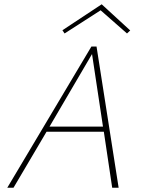

<svg xmlns="http://www.w3.org/2000/svg" viewBox="-20 -875 666 895"><path d="M587 -733 572 -719 449 -827 281 -719 271 -734 454 -855ZM430 -658 533 0H503L464 -261H197L43 0H14L406 -658ZM460 -285 409 -623 211 -285Z"/></svg>

Font: Ysabeau Infant Extralight
Style: Italic
Weight: 200
Italic angle: -12°
Designer: Christian Thalmann (Catharsis Fonts)
Version: Version 0.003